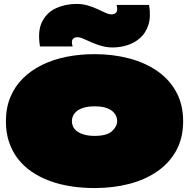

<svg xmlns="http://www.w3.org/2000/svg" viewBox="-20 -925 960 975"><path d="M460 30Q398 30 340 21Q282 12 232 -6.5Q182 -25 141 -53Q100 -81 71 -118.5Q42 -156 26 -203.5Q10 -251 10 -309Q10 -377 32.5 -431.5Q55 -486 96.5 -527Q138 -568 194 -595.5Q250 -623 317.5 -636.5Q385 -650 460 -650Q554 -650 635.5 -628.5Q717 -607 778.5 -564.5Q840 -522 875 -458Q910 -394 910 -309Q910 -224 875 -160.5Q840 -97 778.5 -54.5Q717 -12 635.5 9Q554 30 460 30ZM461 -235Q523 -235 549 -259Q575 -283 575 -311Q575 -324 569 -337Q563 -350 550 -361Q537 -372 515 -378.5Q493 -385 461 -385Q429 -385 406.5 -378.5Q384 -372 370.5 -361Q357 -350 351 -337Q345 -324 345 -310Q345 -296 351 -282.5Q357 -269 371 -258.5Q385 -248 407 -241.5Q429 -235 461 -235ZM183 -689H349Q341 -715 349 -725.5Q357 -736 372 -736Q386 -736 404 -728Q422 -720 444.5 -710Q467 -700 494.5 -692Q522 -684 553 -684Q590 -684 626.5 -695.5Q663 -707 691.5 -732Q720 -757 733.5 -798.5Q747 -840 737 -900H572Q579 -873 571 -862.5Q563 -852 546 -852Q533 -852 515.5 -860Q498 -868 475.5 -878.5Q453 -889 426.5 -897Q400 -905 368 -905Q313 -905 266 -884Q219 -863 194.5 -816Q170 -769 183 -689Z"/></svg>

Font: Climate Crisis
Style: Regular
Weight: 400
Version: Version 1.003